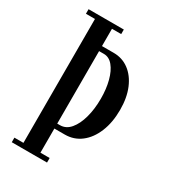

<svg xmlns="http://www.w3.org/2000/svg" viewBox="-174 -787 775 875"><g transform="rotate(30 214.0 -350.0)"><path d="M30 0V-24H77.5V-676H30V-700H215.5V-676H167V-585H229Q274 -585 309 -559Q344 -533 364 -485.8Q384 -438.5 384 -374.5Q384 -308 363.2 -257.5Q342.5 -207 306 -179Q269.5 -151 222 -151H167V-24H215.5V0ZM192.5 -558.5H167V-177H181.5Q213 -177 235.5 -203.8Q258 -230.5 270.2 -275.2Q282.5 -320 282.5 -375Q282.5 -426 271.5 -467.8Q260.5 -509.5 240.2 -534Q220 -558.5 192.5 -558.5Z"/></g></svg>

Font: Imbue 50pt Medium
Style: Regular
Weight: 500
Designer: Tyler Finck
Foundry: Etcetera Type Company
Version: Version 1.102; ttfautohint (v1.8.3)